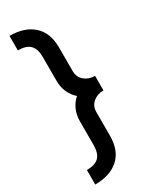

<svg xmlns="http://www.w3.org/2000/svg" viewBox="-242 -860 862 1075"><g transform="rotate(-30 188.5 -322.5)"><path d="M132.3 -38.1V-189.5Q132.3 -232.9 147.5 -266.1Q162.6 -299.3 189 -322.3Q162.6 -345.2 147.5 -378.4Q132.3 -411.6 132.3 -455.1V-606.4Q132.3 -659.7 107.9 -684.3Q83.5 -709 29.8 -709V-802.7Q126.5 -802.7 182.1 -752.9Q237.8 -703.1 237.8 -606.4V-455.1Q237.8 -415.5 265.6 -392.3Q293.5 -369.1 333 -369.1V-275.4Q293.5 -275.4 265.6 -252.2Q237.8 -229 237.8 -189.5V-38.1Q237.8 58.6 182.1 108.4Q126.5 158.2 29.8 158.2V64.5Q83.5 64.5 107.9 39.8Q132.3 15.1 132.3 -38.1Z"/></g></svg>

Font: Giphurs Medium
Style: Regular
Weight: 500
Version: Version 0.920; ttfautohint (v1.8.4.7-5d5b)